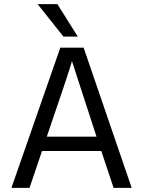

<svg xmlns="http://www.w3.org/2000/svg" viewBox="-20 -903 688 923"><path d="M354 -727H285L161 -883H256ZM122 0H35L270 -674H382L613 0H526L467 -177H182ZM326 -609Q312 -558 205 -246H444Z"/></svg>

Font: Hind Vadodara
Style: Regular
Weight: 400
Designer: Hitesh Malaviya
Foundry: Indian Type Foundry
Version: Version 0.702;PS 1.0;hotconv 1.0.81;makeotf.lib2.5.63406